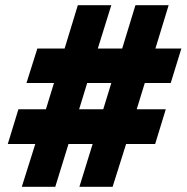

<svg xmlns="http://www.w3.org/2000/svg" viewBox="-20 -720 719 740"><path d="M502 -700 451 -533H357L409 -700H280L229 -533H124L82 -400H188L157 -299H51L10 -165H116L64 0H193L244 -165H337L286 0H414L466 -165H578L619 -299H507L538 -400H638L679 -533H579L630 -700ZM409 -400 378 -299H285L316 -400Z"/></svg>

Font: Unageo
Style: Bold-Italic
Weight: 700
Designer: Richard Sepsi
Foundry: Richard Sepsi
Version: Version 2.000